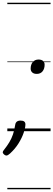

<svg xmlns="http://www.w3.org/2000/svg" viewBox="-53 -950 386 1390"><path d="M213 -415Q192 -415 180.5 -425.5Q169 -436 169 -453Q169 -483 184.5 -501Q200 -519 226 -519Q247 -519 258.5 -509Q270 -499 270 -481Q270 -452 255 -433.5Q240 -415 213 -415ZM-7 176Q-15 176 -24 168Q-33 160 -33 152Q-33 148 -31 144.5Q-29 141 -25 136Q-1 106 15 79Q31 52 41 22.5Q51 -7 57 -46Q59 -61 68.5 -69Q78 -77 96 -77Q114 -77 122.5 -70Q131 -63 131 -50Q131 -26 118.5 11Q106 48 81.5 87.5Q57 127 20 161Q12 168 5.5 172Q-1 176 -7 176ZM0 410H313V420H0ZM0 -20H313V0H0ZM0 -505H313V-500H0ZM0 -930H313V-920H0Z"/></svg>

Font: Playwrite DE LA Guides
Style: Regular
Weight: 400
Designer: Veronika Burian, José Scaglione
Foundry: TypeTogether
Version: Version 1.003